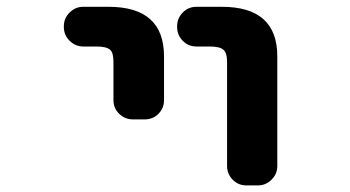

<svg xmlns="http://www.w3.org/2000/svg" viewBox="-20 -569 1040 571"><path d="M712.9 -17.6Q688.5 -17.6 671.9 -34.7Q655.3 -51.8 655.3 -75.2V-384.8Q655.3 -412.1 644.5 -420.9Q633.8 -430.7 603.5 -430.7H564.5Q540 -430.7 523.4 -447.8Q506.8 -464.8 506.8 -488.3V-491.2Q506.8 -514.6 523.4 -531.7Q540 -548.8 564.5 -548.8H639.6Q804.7 -548.8 804.7 -401.4V-75.2Q804.7 -51.8 787.6 -34.7Q770.5 -17.6 747.1 -17.6ZM375 -213.9Q351.6 -213.9 334.5 -230.5Q317.4 -247.1 317.4 -271.5V-384.8Q317.4 -412.1 307.6 -420.9Q296.9 -430.7 266.6 -430.7H227.5Q204.1 -430.7 187 -447.8Q169.9 -464.8 169.9 -488.3V-491.2Q169.9 -514.6 187 -531.7Q204.1 -548.8 227.5 -548.8H302.7Q467.8 -548.8 467.8 -401.4V-271.5Q467.8 -247.1 451.2 -230.5Q434.6 -213.9 410.2 -213.9Z"/></svg>

Font: Rounded Mgen+ 1m bold
Style: Bold
Weight: 700
Designer: [Source Han Sans]
Ryoko NISHIZUKA  (kana & ideographs); Paul D. Hunt (Latin, Greek & Cyrillic); Wenlong ZHANG  (bopomofo
Version: Version 1.059.20150602